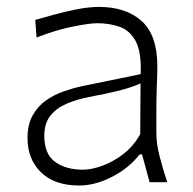

<svg xmlns="http://www.w3.org/2000/svg" viewBox="-20 -540 571 569"><path d="M214.8 9.8Q141.6 9.8 101.6 -29.3Q61.5 -68.4 61.5 -130.4Q61.5 -170.9 76.9 -198.2Q92.3 -225.6 116.7 -242.7Q141.1 -259.8 169.4 -269.5Q197.8 -279.3 223.6 -284.7L397 -320.3Q399.4 -385.3 382.3 -417.5Q365.2 -449.7 335 -460.4Q304.7 -471.2 267.6 -471.2Q245.6 -471.2 195.6 -461.2Q145.5 -451.2 88.4 -428.7L84.5 -481Q107.9 -487.8 140.9 -496.8Q173.8 -505.9 209 -512.7Q244.1 -519.5 273.9 -519.5Q353 -519.5 399.7 -477.8Q446.3 -436 446.3 -343.3Q446.3 -320.8 444.8 -286.1Q443.4 -251.5 443.4 -216.8V-146Q443.4 -114.3 452.6 -78.1Q461.9 -42 475.6 0H423.3L400.9 -82.5H394Q361.3 -41 311.3 -15.6Q261.2 9.8 214.8 9.8ZM225.6 -37.1Q250.5 -37.1 282.7 -48.6Q314.9 -60.1 345.5 -83.5Q376 -106.9 395.5 -142.6L396.5 -293Q387.2 -288.6 371.8 -283Q356.4 -277.3 326.7 -270Q296.9 -262.7 243.2 -252.4Q208 -245.6 178 -232.9Q147.9 -220.2 129.6 -197.5Q111.3 -174.8 111.3 -137.7Q111.3 -83 143.6 -60.1Q175.8 -37.1 225.6 -37.1Z"/></svg>

Font: Pinar-FD Light
Style: Regular
Weight: 300
Designer: Amin Abedi
Version: Version 2.000